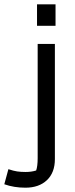

<svg xmlns="http://www.w3.org/2000/svg" viewBox="-54 -674 348 892"><path d="M118 -654H204V-554H118ZM-34 182 -15 112Q9 120 26 122.5Q43 125 65 125Q92 125 114 118Q121 98 121 61V-470H201V65Q201 128 164 163Q127 198 64 198Q11 198 -34 182Z"/></svg>

Font: Athiti Medium
Style: Regular
Weight: 500
Designer: CadsonDemak Team
Foundry: CadsonDemak
Version: Version 1.033